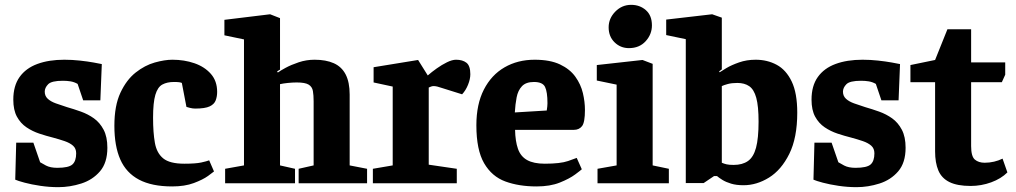

<svg xmlns="http://www.w3.org/2000/svg" viewBox="-20 -758 4202 794"><path d="M221 16Q184 16 147 10.5Q110 5 82 -2.5Q54 -10 43 -15L47 -168H118L146 -87Q152 -83 170 -73.5Q188 -64 217 -64Q264 -64 279.5 -78Q295 -92 295 -124Q295 -144 282 -155.5Q269 -167 247 -174.5Q225 -182 199 -189Q171 -196 142.5 -205.5Q114 -215 89.5 -231.5Q65 -248 50 -275.5Q35 -303 35 -346Q35 -403 61 -439.5Q87 -476 134.5 -493.5Q182 -511 246 -511Q278 -511 310 -507.5Q342 -504 367 -499.5Q392 -495 401 -493L395 -343H324L301 -411Q287 -419 272 -421.5Q257 -424 240 -424Q193 -424 179 -409.5Q165 -395 165 -379Q165 -361 177.5 -349.5Q190 -338 211 -330.5Q232 -323 257 -315Q285 -307 314.5 -296.5Q344 -286 368.5 -268.5Q393 -251 408.5 -221.5Q424 -192 424 -147Q424 -85 393.5 -49.5Q363 -14 316 1Q269 16 221 16Z M692 13Q608 13 555 -15Q502 -43 477.5 -98.5Q453 -154 453 -238Q453 -321 478 -374.5Q503 -428 541 -458Q579 -488 620 -499.5Q661 -511 693 -511Q742 -511 784 -496.5Q826 -482 852 -452.5Q878 -423 878 -378Q878 -359 872 -343Q866 -327 847 -318Q828 -309 787 -309Q777 -309 765 -312Q753 -315 751 -316L732 -415Q728 -417 720.5 -418Q713 -419 699 -419Q671 -419 651.5 -408.5Q632 -398 622.5 -366Q613 -334 613 -271Q613 -210 620.5 -167.5Q628 -125 655 -103Q682 -81 742 -81Q789 -81 812 -86Q835 -91 845 -95L865 -49Q862 -46 840.5 -30.5Q819 -15 781.5 -1Q744 13 692 13Z M911 0V-60L989 -74V-595L908 -612V-676L1097 -699L1138 -683V-470L1126 -463L1129 -458Q1138 -465 1161 -477.5Q1184 -490 1215.5 -500.5Q1247 -511 1281 -511Q1328 -511 1360.5 -496.5Q1393 -482 1409.5 -450Q1426 -418 1426 -367V-74L1498 -60V0H1215V-60L1277 -74V-339Q1277 -364 1274 -381.5Q1271 -399 1256.5 -408Q1242 -417 1207 -417Q1190 -417 1170.5 -415Q1151 -413 1138 -410V-74L1200 -60V0Z M1522 0V-60L1604 -74V-400L1525 -417V-480L1709 -510L1749 -446Q1765 -460 1786 -475Q1807 -490 1828.5 -500.5Q1850 -511 1866 -511Q1893 -511 1909 -498.5Q1925 -486 1925 -451Q1925 -431 1915.5 -407.5Q1906 -384 1891 -368L1808 -394Q1797 -398 1788.5 -400Q1780 -402 1774 -402Q1767 -402 1762.5 -400Q1758 -398 1753 -396V-77L1869 -60V0Z M2199 13Q2126 13 2070 -7.5Q2014 -28 1982 -83Q1950 -138 1950 -240Q1950 -327 1981 -387.5Q2012 -448 2066.5 -479.5Q2121 -511 2191 -511Q2255 -511 2296 -491.5Q2337 -472 2359.5 -440.5Q2382 -409 2390.5 -373Q2399 -337 2399 -303Q2399 -252 2387 -236.5Q2375 -221 2353 -221H2110Q2111 -174 2122 -142.5Q2133 -111 2160 -96Q2187 -81 2233 -81Q2297 -81 2329 -92Q2361 -103 2365 -105L2386 -58Q2382 -54 2358.5 -36.5Q2335 -19 2295 -3Q2255 13 2199 13ZM2109 -293 2241 -301Q2244 -319 2244 -331Q2244 -378 2234 -398.5Q2224 -419 2188 -419Q2155 -419 2138.5 -401.5Q2122 -384 2116.5 -355.5Q2111 -327 2109 -293Z M2451 0V-60L2530 -74V-408L2448 -425V-489L2637 -510L2679 -494V-74L2746 -60V0ZM2581 -559Q2546 -559 2521.5 -583Q2497 -607 2497 -645Q2497 -682 2524.5 -710Q2552 -738 2590 -738Q2626 -738 2651 -716Q2676 -694 2676 -653Q2676 -616 2650 -587.5Q2624 -559 2581 -559Z M3055 8Q3025 8 3003.5 1.5Q2982 -5 2967.5 -14Q2953 -23 2945 -30H2933L2890 -1H2816V-596L2735 -613V-677L2925 -699L2965 -685V-471L2954 -463L2956 -459Q2963 -464 2984 -476.5Q3005 -489 3036.5 -500Q3068 -511 3105 -511Q3153 -511 3192 -490Q3231 -469 3254 -421Q3277 -373 3277 -292Q3277 -188 3244 -121.5Q3211 -55 3160 -23.5Q3109 8 3055 8ZM3014 -76Q3050 -76 3073 -92Q3096 -108 3106.5 -147Q3117 -186 3117 -255Q3117 -319 3107.5 -353.5Q3098 -388 3078.5 -401.5Q3059 -415 3029 -415Q3006 -415 2989.5 -410.5Q2973 -406 2965 -402V-85Q2974 -81 2984.5 -78.5Q2995 -76 3014 -76Z M3522 16Q3485 16 3448 10.5Q3411 5 3383 -2.5Q3355 -10 3344 -15L3348 -168H3419L3447 -87Q3453 -83 3471 -73.5Q3489 -64 3518 -64Q3565 -64 3580.5 -78Q3596 -92 3596 -124Q3596 -144 3583 -155.5Q3570 -167 3548 -174.5Q3526 -182 3500 -189Q3472 -196 3443.5 -205.5Q3415 -215 3390.5 -231.5Q3366 -248 3351 -275.5Q3336 -303 3336 -346Q3336 -403 3362 -439.5Q3388 -476 3435.5 -493.5Q3483 -511 3547 -511Q3579 -511 3611 -507.5Q3643 -504 3668 -499.5Q3693 -495 3702 -493L3696 -343H3625L3602 -411Q3588 -419 3573 -421.5Q3558 -424 3541 -424Q3494 -424 3480 -409.5Q3466 -395 3466 -379Q3466 -361 3478.5 -349.5Q3491 -338 3512 -330.5Q3533 -323 3558 -315Q3586 -307 3615.5 -296.5Q3645 -286 3669.5 -268.5Q3694 -251 3709.5 -221.5Q3725 -192 3725 -147Q3725 -85 3694.5 -49.5Q3664 -14 3617 1Q3570 16 3522 16Z M3994 11Q3939 11 3906.5 -5Q3874 -21 3860.5 -53Q3847 -85 3847 -132V-418H3745V-489L3847 -510L3898 -637H3996V-500H4137V-449L4123 -418H3996V-154Q3996 -111 4011.5 -98Q4027 -85 4052 -85Q4072 -85 4091 -89.5Q4110 -94 4126 -102L4146 -45Q4120 -19 4079 -4Q4038 11 3994 11Z"/></svg>

Font: Faustina Light ExtraBold
Style: Regular
Weight: 800
Version: Version 1.200